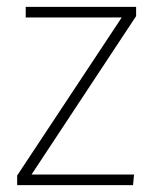

<svg xmlns="http://www.w3.org/2000/svg" viewBox="-20 -540 447 560"><path d="M377 -493 72 -31H371L368 0H30V-28L335 -489H55V-520H377Z"/></svg>

Font: FiraGO UltraLight
Style: Regular
Weight: 200
Designer: bBox Type
Foundry: bBox Type GmbH
Version: Version 1.001